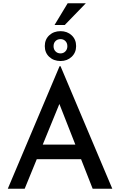

<svg xmlns="http://www.w3.org/2000/svg" viewBox="-20 -1163 740 1183"><path d="M28 0 347 -755H353L672 0H551L319 -591L394 -640L132 0ZM221 -272H481L517 -182H190ZM256 -879Q256 -920 283.5 -945.5Q311 -971 353 -971Q394 -971 421.5 -945.5Q449 -920 449 -879Q449 -839 421.5 -813Q394 -787 353 -787Q311 -787 283.5 -812.5Q256 -838 256 -879ZM310 -878Q310 -859 322 -846.5Q334 -834 353 -834Q371 -834 383 -846.5Q395 -859 395 -878Q395 -898 383 -910Q371 -922 353 -922Q334 -922 322 -910Q310 -898 310 -878ZM509 -1143 379 -1009H316L397 -1143Z"/></svg>

Font: Reem Kufi
Style: Regular
Weight: 400
Designer: Khaled Hosny
Version: Version 1.6